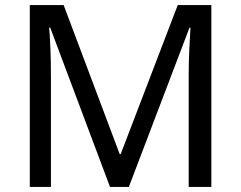

<svg xmlns="http://www.w3.org/2000/svg" viewBox="-20 -734 947 754"><path d="M412 0 177 -626H173Q176 -595 178 -542.5Q180 -490 180 -433V0H97V-714H230L450 -129H454L678 -714H810V0H721V-439Q721 -491 723.5 -542Q726 -593 728 -625H724L486 0Z"/></svg>

Font: Noto Sans Mende Kikakui
Style: Regular
Weight: 400
Designer: Monotype Design Team
Foundry: Monotype Imaging Inc.
Version: Version 2.003; ttfautohint (v1.8.4.7-5d5b)